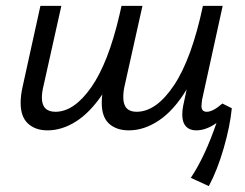

<svg xmlns="http://www.w3.org/2000/svg" viewBox="-20 -436 831 651"><path d="M766 -69Q760 -8 738.5 66.5Q717 141 688 195L627 167Q675 95 714 -19Q679 6 645 6Q623 6 610.5 -7.5Q598 -21 598 -48Q598 -61 601 -77L613 -133Q570 -62 519.5 -28Q469 6 417 6Q375 6 350 -16.5Q325 -39 325 -87Q325 -106 327 -116Q285 -54 237.5 -24Q190 6 141 6Q100 6 75 -17Q50 -40 50 -87Q50 -111 56 -139L117 -416H188L128 -147Q122 -123 122 -105Q122 -57 168 -57Q231 -57 289 -139.5Q347 -222 385 -385L392 -416H463L403 -147Q398 -127 398 -106Q398 -57 443 -57Q510 -57 570 -147Q630 -237 668 -416H735L665 -97Q663 -81 663 -77Q663 -57 681 -57Q702 -57 734 -85Z"/></svg>

Font: Ysabeau Medium
Style: Italic
Weight: 500
Italic angle: -12°
Designer: Christian Thalmann (Catharsis Fonts)
Version: Version 0.003